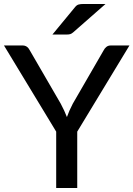

<svg xmlns="http://www.w3.org/2000/svg" viewBox="-21 -947 672 967"><path d="M368 0H262V-284L-1 -718H92.5Q117 -718 129 -693.5L285 -424.5Q304 -389 316 -357.5Q327 -389 345.5 -424.5L501 -693.5Q505.5 -703 514.5 -710.5Q523.5 -718 537 -718H631L368 -284ZM313.5 -773H243L356 -910Q364.5 -921 374 -924Q383.5 -927 400.5 -927H510.5L347.5 -784Q339.5 -777 332.2 -775Q325 -773 313.5 -773Z"/></svg>

Font: Verano Sans Medium
Style: Regular
Weight: 500
Designer: Lukasz Dziedzic with Adam Twardoch and Botio Nikoltchev
Foundry: tyPoland Lukasz Dziedzic
Version: Version 3.001;December 28, 2019;FontCreator 12.0.0.2547 64-b